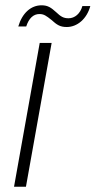

<svg xmlns="http://www.w3.org/2000/svg" viewBox="-20 -705 361 725"><path d="M78 0 175 -543H130L33 0ZM79 -605C89 -636 106 -652 129 -652C146 -652 155 -645 174 -630C195 -611 207 -603 232 -603C272 -603 308 -634 321 -682H291C283 -653 262 -636 239 -636C219 -636 209 -643 192 -659C173 -676 161 -685 137 -685C97 -685 64 -656 49 -605Z"/></svg>

Font: Momo Neue ExtLt
Style: Italic
Weight: 200
Italic angle: -10°
Designer: Ninad Kale (Devanagari), Jonny Pinhorn (Latin)
Foundry: Indian Type Foundry
Version: 4.004